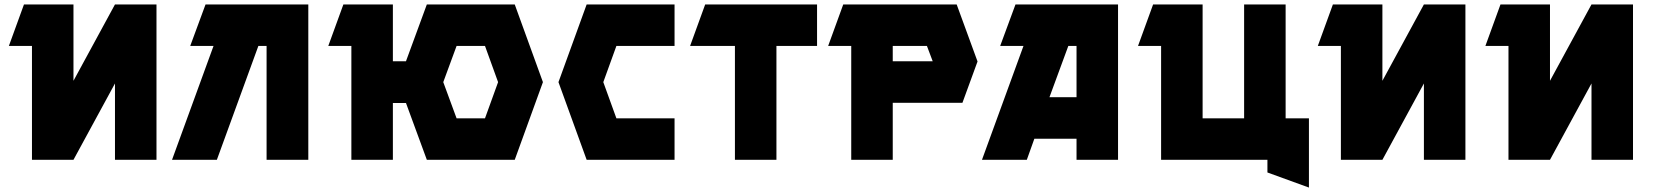

<svg xmlns="http://www.w3.org/2000/svg" viewBox="-20 -720 7447 865"><path d="M20 -513 88 -700H311V-356L498 -700H685V0H498V-344L311 0H124V-513Z M755 0 942 -513H837L906 -700H1369V0H1181V-513H1144L957 0Z M1459 -513 1527 -700H1750V-444H1809L1903 -700H2299L2426 -350L2299 0H1903L1809 -256H1750V0H1563V-513ZM1977 -350 2037 -187H2165L2224 -350L2165 -513H2037Z M2496 -350 2623 -700H3019V-513H2757L2698 -350L2757 -187H3019V0H2623Z M3089 -513 3157 -700H3661V-513H3478V0H3291V-513Z M3779 -700H4290L4384 -443L4316 -257H4002V0H3815V-513H3711ZM4182 -444 4156 -513H4002V-444Z M4591 -513H4486L4555 -700H5017V0H4830V-95H4640L4606 0H4404ZM4830 -282V-513H4793L4708 -282Z M5107 -513 5175 -700H5398V-187H5585V-700H5772V-187H5877V125L5690 57V0H5211V-513Z M5917 -513 5985 -700H6208V-356L6395 -700H6582V0H6395V-344L6208 0H6021V-513Z M6672 -513 6740 -700H6963V-356L7150 -700H7337V0H7150V-344L6963 0H6776V-513Z"/></svg>

Font: Clickuper
Style: Bold
Weight: 700
Designer: Denis Ignatov
Foundry: Denis Ignatov
Version: Version 1.10 April 16, 2021